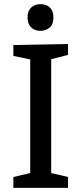

<svg xmlns="http://www.w3.org/2000/svg" viewBox="-20 -914 395 934"><path d="M311 -647 229 -626V-72L311 -53V0H45V-53L127 -72V-625L45 -642V-695L311 -700ZM176 -764Q149 -764 131.5 -781Q114 -798 114 -829Q114 -861 132 -877.5Q150 -894 177 -894Q205 -894 222.5 -877.5Q240 -861 240 -829Q240 -797 222 -780.5Q204 -764 176 -764Z"/></svg>

Font: Bitter Medium
Style: Regular
Weight: 500
Designer: Sol Matas, and Bitter project Authors
Foundry: Sol Matas
Version: Version 2.001